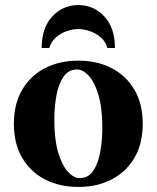

<svg xmlns="http://www.w3.org/2000/svg" viewBox="-20 -730 620 760"><path d="M290 -490Q364 -490 421.5 -460.5Q479 -431 512 -375Q545 -319 545 -240Q545 -161 512 -105Q479 -49 421.5 -19.5Q364 10 290 10Q216 10 158.5 -19.5Q101 -49 68 -105Q35 -161 35 -240Q35 -319 68 -375Q101 -431 158.5 -460.5Q216 -490 290 -490ZM295 -25Q330 -25 349.5 -54.5Q369 -84 377 -130Q385 -176 385 -224Q385 -302 370 -353Q355 -404 332 -429.5Q309 -455 285 -455Q251 -455 231 -425.5Q211 -396 203 -350.5Q195 -305 195 -256Q195 -179 210 -127.5Q225 -76 248.5 -50.5Q272 -25 295 -25ZM405 -540Q398 -566 378.5 -582.5Q359 -599 335 -607Q311 -615 290 -615Q269 -615 245 -607Q221 -599 202 -582.5Q183 -566 175 -540H145Q145 -620 187 -665Q229 -710 290 -710Q351 -710 393 -665Q435 -620 435 -540Z"/></svg>

Font: Brygada 1918
Style: Regular
Weight: 400
Designer: Mateusz Machalski | Borys Kosmynka | Przemek Hoffer
Foundry: NIEPODLEGLA 2018
Version: Version 3.006